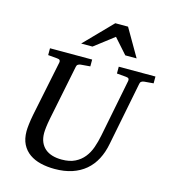

<svg xmlns="http://www.w3.org/2000/svg" viewBox="-132 -1022 1014 1143"><g transform="rotate(15 374.5 -450.0)"><path d="M690.9 -624Q682.1 -623 675.3 -618.4Q668.5 -613.8 667 -604L589.8 -213.9Q579.6 -159.7 557.1 -116.9Q534.7 -74.2 499.8 -44.7Q464.8 -15.1 417.7 0.5Q370.6 16.1 311 16.1Q264.6 16.1 224.9 6.6Q185.1 -2.9 155.3 -23.9Q125.5 -44.9 108.6 -78.1Q91.8 -111.3 91.8 -159.2Q91.8 -174.3 95 -201.7Q98.1 -229 105 -264.2L174.8 -604Q176.3 -612.3 172.4 -617.7Q168.5 -623 154.8 -624L99.1 -628.9V-670.9H358.9V-628.9L299.8 -624Q291 -623 284.2 -618.4Q277.3 -613.8 275.9 -604L207 -264.2Q201.2 -234.9 198.5 -211.7Q195.8 -188.5 195.8 -174.8Q195.8 -143.1 205.8 -119.6Q215.8 -96.2 234.1 -80.3Q252.4 -64.5 278.6 -56.6Q304.7 -48.8 336.9 -48.8Q385.7 -48.8 418.7 -65.2Q451.7 -81.5 473.6 -108.9Q495.6 -136.2 508.3 -172.6Q521 -209 528.8 -249L599.1 -604Q600.6 -612.3 596.7 -617.7Q592.8 -623 579.1 -624L522.9 -628.9V-670.9H749V-628.9ZM543 -746.1 460.9 -838.4 340.8 -746.1H271L436 -915.5H514.6L612.8 -746.1Z"/></g></svg>

Font: Charis SIL Am
Style: Italic
Weight: 400
Italic angle: -11°
Foundry: SIL International
Version: Version 5.000